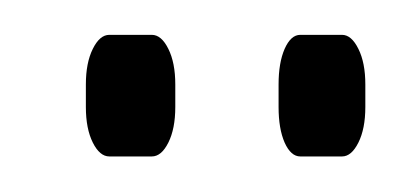

<svg xmlns="http://www.w3.org/2000/svg" viewBox="-20 -88 226 108"><path d="M41.5 0Q36.1 0 32.2 -7.8Q28.3 -15.6 28.3 -27.8V-40.5Q28.3 -52.7 32.2 -60.5Q36.1 -68.4 41.5 -68.4H65.4Q70.8 -68.4 74.7 -60.5Q78.6 -52.7 78.6 -40.5V-27.8Q78.6 -15.6 74.7 -7.8Q70.8 0 65.4 0ZM148.9 0Q143.6 0 140.1 -7.8Q136.7 -15.6 136.7 -27.8V-40.5Q136.7 -52.7 140.1 -60.5Q143.6 -68.4 148.9 -68.4H172.4Q177.7 -68.4 181.6 -60.5Q185.5 -52.7 185.5 -40.5V-27.8Q185.5 -15.6 181.6 -7.8Q177.7 0 172.4 0Z"/></svg>

Font: BenchNine Light
Style: Regular
Weight: 300
Version: Version 1 ; ttfautohint (v0.92.18-e454-dirty) -l 8 -r 50 -G 